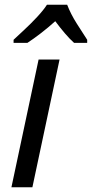

<svg xmlns="http://www.w3.org/2000/svg" viewBox="-20 -786 386 806"><path d="M28 0 142 -536H230L116 0ZM37 -606V-619Q54 -635 82 -661Q110 -687 136.5 -715.5Q163 -744 177 -766H262Q277 -727 302 -687.5Q327 -648 346 -619V-606H291Q273 -622 252.5 -646Q232 -670 212 -697Q182 -670 151.5 -646.5Q121 -623 95 -606Z"/></svg>

Font: Noto Sans IKEA
Style: Italic
Weight: 400
Italic angle: -12°
Designer: Monotype Design Team
Foundry: Monotype Imaging Inc.
Version: Version 2.001